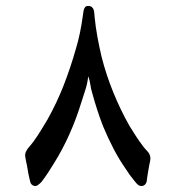

<svg xmlns="http://www.w3.org/2000/svg" viewBox="-20 -622 585 642"><path d="M274.9 -367.2Q272.9 -345.7 265.9 -323Q258.8 -300.3 252 -279.8Q235.4 -225.6 212.6 -174.3Q189.9 -123 159.7 -74.7Q149.9 -58.6 139.9 -43.5Q129.9 -28.3 118.7 -13.7Q112.8 -7.3 105.5 -2.4Q102.1 0 97.7 0Q93.8 0 89.4 -2.4Q83 -6.3 81.3 -13.2Q79.6 -20 78.1 -26.4Q74.7 -41 72.5 -55.2Q70.3 -69.3 66.9 -84Q65.4 -90.3 64.5 -97.7Q64 -100.1 64 -103Q64 -106.9 65.4 -111.3Q69.3 -121.6 77.9 -131.3Q86.4 -141.1 92.8 -149.9Q105.5 -167.5 116.5 -185.5Q127.4 -203.6 138.7 -222.2Q169.9 -277.8 192.9 -336.7Q215.8 -395.5 233.4 -457.5Q241.7 -484.9 247.3 -512.2Q252.9 -539.6 256.8 -567.9Q257.8 -572.8 258.3 -578.4Q258.8 -584 260.3 -589.4Q261.7 -594.7 264.9 -598.4Q268.1 -602.1 274.9 -602.1Q282.7 -602.1 287.1 -598.4Q291.5 -594.7 293.2 -589.4Q294.9 -584 295.4 -577.1Q295.9 -570.3 296.4 -564.9Q299.8 -530.8 305.9 -497.8Q312 -464.8 319.8 -431.6Q335 -371.6 358.9 -313Q382.8 -254.4 413.1 -200.7Q423.8 -183.1 435.1 -166Q446.3 -148.9 458.5 -132.8Q463.9 -125.5 471.9 -117.2Q480 -108.9 481.9 -100.1Q482.9 -96.2 482.9 -91.8Q482.9 -88.9 481.9 -83.5Q481 -78.1 479.5 -71.8Q477.5 -60.5 475.6 -50.3Q473.6 -40 472.2 -28.8Q471.2 -23.9 470.9 -18.8Q470.7 -13.7 468.3 -9.8Q464.8 -2.4 457 -0.5Q454.6 0 452.6 0Q446.8 0 442.4 -3.4Q438.5 -6.3 434.8 -10.7Q431.2 -15.1 427.7 -19.5Q413.1 -37.1 401.4 -55.7Q377.9 -89.4 359.4 -125.2Q340.8 -161.1 324.7 -199.7Q314 -227.1 305.2 -254.4Q296.4 -281.7 288.6 -310.1Q284.2 -323.7 282.2 -338.6Q280.3 -353.5 274.9 -367.2Z"/></svg>

Font: Dima Niloofar
Style: Regular
Weight: 400
Designer: R.Balvardi
Foundry: Dima Software Group
Version: Version 3.00;November 13, 2018;FontCreator 11.5.0.2427 64-bi